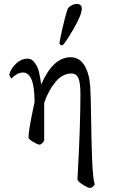

<svg xmlns="http://www.w3.org/2000/svg" viewBox="-20 -715 561 957"><path d="M362.3 -695.3Q387.7 -695.3 387.7 -672.9Q387.7 -640.6 344.2 -566.9Q300.8 -493.2 291 -489.3H288.1Q285.2 -489.3 280.8 -492.2Q276.4 -495.1 276.4 -498Q276.4 -507.8 290.5 -570.8Q304.7 -633.8 317.4 -670.9Q320.3 -678.7 335 -687Q349.6 -695.3 362.3 -695.3ZM366.2 177.7Q380.9 -85.9 380.9 -246.1Q380.9 -302.7 370.6 -325.7Q360.4 -348.6 335.9 -348.6Q291 -348.6 255.9 -305.7Q220.7 -262.7 200.2 -202.1V-132.8V-13.7Q187.5 5.9 176.8 5.9Q168 5.9 145 -7.8Q122.1 -21.5 122.1 -30.3Q122.1 -64.5 147.5 -183.6L152.3 -206.1Q152.3 -353.5 94.7 -353.5Q78.1 -353.5 62 -343.8Q45.9 -334 39.1 -324.2Q35.2 -324.2 29.3 -334Q26.4 -339.8 26.4 -344.7Q36.1 -377 62 -399.9Q87.9 -422.9 117.2 -422.9Q138.7 -422.9 153.8 -401.4Q168.9 -379.9 174.3 -356.4Q179.7 -333 185.5 -293.9Q244.1 -429.7 332 -429.7Q375 -429.7 399.9 -390.6Q424.8 -351.6 429.7 -283.2Q432.6 -241.2 434.1 -129.4Q435.5 -17.6 439 76.2Q442.4 169.9 452.1 204.1Q441.4 221.7 427.7 221.7Q418.9 221.7 392.1 205.1Q365.2 188.5 366.2 177.7Z"/></svg>

Font: Crimson Text
Style: Roman
Weight: 400
Version: Version 0.13